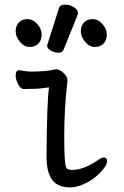

<svg xmlns="http://www.w3.org/2000/svg" viewBox="-20 -790 540 834"><path d="M286 24Q230 24 206 -9.5Q182 -43 182 -110Q184 -357 193 -410H189Q149 -404 123.5 -404Q98 -404 85 -403Q69 -403 58.5 -424.5Q48 -446 48 -462Q48 -485 63 -485Q101 -479 112 -479Q182 -479 222 -489Q245 -489 265 -463Q273 -453 273 -439Q259 -320 259 -199Q259 -75 268 -61Q273 -52 296 -52Q341 -52 402 -92Q420 -106 431 -106Q445 -106 445 -89Q445 -77 431.5 -59Q418 -41 395.5 -22Q373 -3 342 10.5Q311 24 286 24ZM109 -586Q85 -586 66.5 -608.5Q48 -631 48 -654Q48 -677 61.5 -692Q75 -707 99 -707Q123 -707 142 -685.5Q161 -664 161 -640Q161 -616 147 -601Q133 -586 109 -586ZM234 -561Q218 -561 201.5 -570Q185 -579 185 -590Q185 -598 187 -600L236 -754Q240 -770 263 -770Q282 -770 300.5 -759Q319 -748 319 -732Q319 -728 256 -574Q251 -561 234 -561ZM392 -586Q368 -586 349.5 -608.5Q331 -631 331 -654Q331 -677 344.5 -692Q358 -707 382 -707Q406 -707 425 -685.5Q444 -664 444 -640Q444 -616 430 -601Q416 -586 392 -586Z"/></svg>

Font: LXGW WenKai Mono Medium
Style: Regular
Weight: 500
Monospace: yes
Designer: LXGW / Fontworks Inc.
Foundry: LXGW / Fontworks Inc.
Version: Version 1.520; June 14, 2025